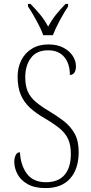

<svg xmlns="http://www.w3.org/2000/svg" viewBox="-20 -951 466 981"><path d="M213 10Q157 10 121.5 -10Q86 -30 69.5 -61Q53 -92 53 -125Q53 -143 60 -158Q67 -173 82 -173Q85 -108 117 -64Q149 -20 215 -20Q278 -20 310 -57.5Q342 -95 342 -164Q342 -210 328 -240.5Q314 -271 284 -295.5Q254 -320 206 -348Q163 -373 133 -400.5Q103 -428 86.5 -466Q70 -504 70 -560Q70 -606 89 -643.5Q108 -681 143.5 -702.5Q179 -724 227 -724Q272 -724 303.5 -707.5Q335 -691 351.5 -665.5Q368 -640 368 -613Q368 -590 359.5 -579Q351 -568 337 -568Q337 -625 308.5 -659.5Q280 -694 226 -694Q167 -694 138 -655Q109 -616 109 -557Q109 -513 122 -483.5Q135 -454 162 -431Q189 -408 231 -383Q273 -358 307 -331.5Q341 -305 361.5 -268Q382 -231 382 -175Q382 -88 338.5 -39Q295 10 213 10ZM201 -771Q193 -794 179.5 -820.5Q166 -847 151 -873Q136 -899 123 -918V-931H136Q165 -901 186 -875.5Q207 -850 226 -815Q245 -850 265.5 -875.5Q286 -901 315 -931H328V-918Q309 -890 286 -847.5Q263 -805 250 -771Z"/></svg>

Font: Noto Serif Condensed ExtraLight
Style: Regular
Weight: 200
Width: 3
Designer: Monotype Design Team
Foundry: Monotype Imaging Inc.
Version: Version 2.013; ttfautohint (v1.8.4.7-5d5b)